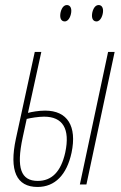

<svg xmlns="http://www.w3.org/2000/svg" viewBox="-20 -732 482 762"><path d="M363 -647C380 -647 389 -673 389 -689C389 -704 382 -712 371 -712C354 -712 345 -687 345 -670C345 -655 352 -647 363 -647ZM237 -647C254 -647 263 -673 263 -689C263 -704 256 -712 245 -712C228 -712 219 -687 219 -670C219 -655 226 -647 237 -647ZM129 10C198 10 245 -38 264 -126C286 -231 248 -293 159 -293C134 -293 106 -288 91 -284L144 -526H118L43 -181C16 -55 45 10 129 10ZM297 0H323L435 -526H409ZM70 -186 86 -260C102 -264 133 -269 155 -269C229 -269 259 -221 239 -127C222 -50 185 -14 130 -14C63 -14 44 -65 70 -186Z"/></svg>

Font: Noto Sans ExtraCondensed Thin
Style: Italic
Weight: 100
Width: 2
Italic angle: -12°
Designer: Monotype Design Team
Foundry: Monotype Imaging Inc.
Version: Version 2.013